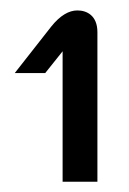

<svg xmlns="http://www.w3.org/2000/svg" viewBox="-20 -765 248 368"><path d="M128.3 -745C111.7 -745 95 -735 78.3 -714.2L8.3 -625H66.7L100 -666.7V-416.7H166.7V-703.3C166.7 -735 146.7 -745 128.3 -745Z"/></svg>

Font: BoonHome
Style: Bold
Weight: 700
Designer: Sungsit Sawaiwan
Foundry: Sungsit Sawaiwan
Version: Version 0.2